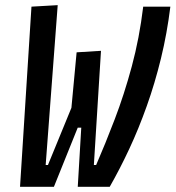

<svg xmlns="http://www.w3.org/2000/svg" viewBox="-20 -719 676 739"><path d="M279.3 0 293.9 -246.6H249.5L274.9 -517.6L368.7 -523.4L341.3 -84H350.1Q385.3 -165 421.6 -260Q458 -355 487.3 -463.6Q516.6 -572.3 531.2 -693.4H635.7Q623 -590.3 599.6 -494.4Q576.2 -398.4 544.9 -310.8Q513.7 -223.1 477.3 -145.3Q440.9 -67.4 402.3 0ZM57.1 0 101.1 -693.4 202.1 -699.2 155.8 -84H164.6L277.8 -359.9L312 -227.5H237.3L298.8 -276.4L187.5 0Z"/></svg>

Font: Cascadia Mono NF
Style: Italic
Weight: 400
Italic angle: -10°
Monospace: yes
Designer: Aaron Bell
Foundry: Saja Typeworks
Version: Version 2404.023